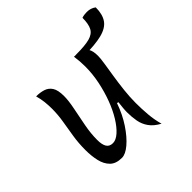

<svg xmlns="http://www.w3.org/2000/svg" viewBox="-184 -868 1054 1054"><g transform="rotate(-45 343.0 -341.0)"><path d="M490 21Q451 0 431.5 -27.5Q412 -55 406 -88Q400 -121 400 -157Q400 -174 402 -192.5Q404 -211 406 -230L397 -232Q374 -166 339 -113.5Q304 -61 268 -30.5Q232 0 204 0Q158 0 134 -24Q110 -48 101 -87Q92 -126 92 -172Q92 -227 100 -276Q108 -325 115.5 -371Q123 -417 123 -462Q123 -490 120 -517Q117 -544 109 -572Q140 -572 165 -564Q190 -556 204.5 -533.5Q219 -511 219 -465Q219 -429 208.5 -377.5Q198 -326 187.5 -270.5Q177 -215 177 -166Q177 -129 188.5 -110.5Q200 -92 226 -92Q250 -92 276.5 -115.5Q303 -139 328 -179.5Q353 -220 372.5 -272Q392 -324 404 -382Q416 -440 416 -498Q416 -537 410 -579Q414 -578 419.5 -578.5Q425 -579 429 -579Q447 -579 465 -572Q483 -565 495 -546Q507 -527 507 -489Q507 -471 501.5 -435Q496 -399 488.5 -352Q481 -305 475.5 -255Q470 -205 470 -160Q470 -113 474 -67Q478 -21 490 21ZM449 -543 429 -579Q496 -579 531.5 -588.5Q567 -598 580.5 -623.5Q594 -649 594 -697Q611 -703 633 -703Q664 -703 686 -686Q686 -632 664 -600.5Q642 -569 590 -556Q538 -543 449 -543Z"/></g></svg>

Font: Merienda Light
Style: Regular
Weight: 300
Designer: Eduardo Rodriguez Tunni
Foundry: Eduardo Rodriguez Tunni
Version: Version 2.001; ttfautohint (v1.8.4.7-5d5b)